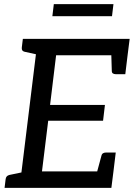

<svg xmlns="http://www.w3.org/2000/svg" viewBox="-20 -904 644 924"><path d="M74 0 162 -717H604L594 -638H250L221 -399H485L476 -323H212L182 -79H526L516 0ZM441 -54 468 -154Q470 -163 476 -166.5Q482 -170 491 -170H537L526 -79ZM515 -663 594 -638 583 -547H537Q529 -547 523.5 -550.5Q518 -554 518 -563ZM192 -717 171 -639 98 -655Q90 -657 87 -662Q84 -667 85 -676L90 -717ZM2 0 7 -41Q8 -50 12.5 -55Q17 -60 25 -62L102 -78L104 0ZM232 -826 239 -884H526L519 -826Z"/></svg>

Font: Aleo
Style: Italic
Weight: 400
Italic angle: -7°
Designer: Alessio Laiso
Foundry: Alessio Laiso
Version: Version 2.001;gftools[0.9.29]